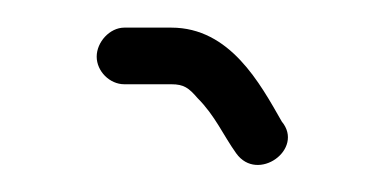

<svg xmlns="http://www.w3.org/2000/svg" viewBox="-20 -121 278 139"><path d="M70 -60H104C113.2 -60 116.7 -57.3 123 -50C135.8 -37.2 141.6 -23.1 151 -10C166.5 11.7 200.6 -13.1 184 -33C168.2 -60.7 146.5 -101 104 -101H70C59.4 -101 50 -90.5 50 -80C50 -69.4 59.4 -60 70 -60Z"/></svg>

Font: HoneyBee
Style: SeLit
Weight: 300
Foundry: Cannot Into Space Fonts
Version: Version 0.89